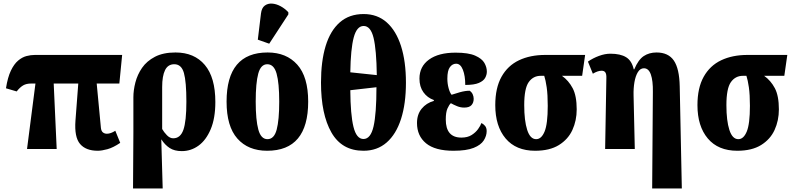

<svg xmlns="http://www.w3.org/2000/svg" viewBox="-20 -849 4516 1094"><path d="M134 0 182 -373H157Q130 -373 112 -362.5Q94 -352 75 -328L14 -346Q24 -409 42 -446.5Q60 -484 83 -503.5Q106 -523 130.5 -529.5Q155 -536 179 -536H676L660 -373H531L555 -120Q557 -102 566.5 -94.5Q576 -87 589 -87Q611 -87 637 -104L665 -35Q625 -8 592.5 1Q560 10 537 10Q469 10 436 -29Q403 -68 410 -162L426 -373H286L303 0Z M738 225 740 -94V-295Q740 -335 751.5 -379.5Q763 -424 789.5 -462.5Q816 -501 863 -525.5Q910 -550 980 -550Q1087 -550 1147 -479Q1207 -408 1207 -268Q1207 -175 1180.5 -112.5Q1154 -50 1111 -19Q1068 12 1016 12Q974 12 947 -5.5Q920 -23 900 -54H899L907 225ZM967 -61Q1008 -61 1025 -109.5Q1042 -158 1042 -270Q1042 -383 1028 -433Q1014 -483 973 -483Q937 -483 920.5 -449.5Q904 -416 904 -353V-114Q914 -96 931 -78.5Q948 -61 967 -61Z M1502 10Q1394 10 1332.5 -59.5Q1271 -129 1271 -270Q1271 -550 1505 -550Q1612 -550 1674 -480.5Q1736 -411 1736 -270Q1736 10 1502 10ZM1504 -56Q1542 -56 1556.5 -110.5Q1571 -165 1571 -270Q1571 -376 1556 -429.5Q1541 -483 1503 -483Q1466 -483 1451.5 -429.5Q1437 -376 1437 -270Q1437 -165 1452 -110.5Q1467 -56 1504 -56ZM1514 -600 1449 -623 1467 -772Q1471 -804 1488.5 -817Q1506 -830 1530 -828.5Q1554 -827 1579 -813.5Q1604 -800 1623 -779V-767Z M2051 10Q1928 10 1868.5 -94Q1809 -198 1809 -379Q1809 -500 1835.5 -587Q1862 -674 1916 -721.5Q1970 -769 2052 -769Q2130 -769 2183.5 -721.5Q2237 -674 2265 -586.5Q2293 -499 2293 -378Q2293 -258 2265 -171Q2237 -84 2183 -37Q2129 10 2051 10ZM2127 -421Q2125 -566 2108.5 -633.5Q2092 -701 2052 -701Q2013 -701 1995.5 -635.5Q1978 -570 1976 -437ZM2051 -57Q2092 -57 2108.5 -129Q2125 -201 2125 -352L1976 -335Q1977 -196 1994 -126.5Q2011 -57 2051 -57Z M2564 10Q2459 10 2407.5 -32.5Q2356 -75 2356 -148Q2356 -197 2382.5 -229.5Q2409 -262 2452 -274V-279Q2415 -292 2392.5 -323.5Q2370 -355 2370 -401Q2370 -470 2424.5 -509.5Q2479 -549 2576 -549Q2649 -549 2687.5 -532Q2726 -515 2740 -490.5Q2754 -466 2754 -441Q2754 -423 2744.5 -405.5Q2735 -388 2708.5 -376.5Q2682 -365 2631 -365Q2631 -417 2617.5 -451.5Q2604 -486 2579 -486Q2558 -486 2543.5 -466.5Q2529 -447 2529 -401Q2529 -373 2536 -347Q2543 -321 2553 -309Q2570 -315 2600.5 -323.5Q2631 -332 2656 -332Q2668 -324 2673.5 -311.5Q2679 -299 2679 -286Q2679 -264 2666.5 -250Q2654 -236 2625 -236Q2604 -236 2584.5 -244Q2565 -252 2549 -261Q2539 -252 2529.5 -230.5Q2520 -209 2520 -168Q2520 -65 2609 -65Q2644 -65 2667 -79.5Q2690 -94 2704 -113.5Q2718 -133 2723 -148Q2734 -143 2743.5 -132Q2753 -121 2753 -102Q2753 -75 2736.5 -49Q2720 -23 2679 -6.5Q2638 10 2564 10Z M3029 10Q2920 10 2861 -60Q2802 -130 2802 -250Q2802 -348 2837.5 -411.5Q2873 -475 2937 -505.5Q3001 -536 3087 -536H3314L3297 -417H3182Q3220 -390 3243 -346.5Q3266 -303 3266 -226Q3266 -162 3241.5 -108.5Q3217 -55 3164.5 -22.5Q3112 10 3029 10ZM3035 -56Q3065 -56 3083 -99.5Q3101 -143 3101 -246Q3101 -310 3095 -351.5Q3089 -393 3081 -417H3061Q3018 -417 2992.5 -381Q2967 -345 2967 -250Q2967 -161 2984 -108.5Q3001 -56 3035 -56Z M3696 225 3700 -325Q3701 -389 3688.5 -424.5Q3676 -460 3649 -460Q3628 -460 3614.5 -438Q3601 -416 3595 -381Q3589 -346 3590 -306L3597 0H3428L3435 -403Q3436 -426 3429.5 -436Q3423 -446 3408 -446Q3386 -446 3358 -429L3330 -498Q3359 -518 3393 -530.5Q3427 -543 3458 -543Q3515 -543 3547.5 -523Q3580 -503 3591 -454H3594Q3617 -509 3648 -529.5Q3679 -550 3721 -550Q3788 -550 3819.5 -504Q3851 -458 3853 -357L3865 225Z M4181 10Q4072 10 4013 -60Q3954 -130 3954 -250Q3954 -348 3989.5 -411.5Q4025 -475 4089 -505.5Q4153 -536 4239 -536H4466L4449 -417H4334Q4372 -390 4395 -346.5Q4418 -303 4418 -226Q4418 -162 4393.5 -108.5Q4369 -55 4316.5 -22.5Q4264 10 4181 10ZM4187 -56Q4217 -56 4235 -99.5Q4253 -143 4253 -246Q4253 -310 4247 -351.5Q4241 -393 4233 -417H4213Q4170 -417 4144.5 -381Q4119 -345 4119 -250Q4119 -161 4136 -108.5Q4153 -56 4187 -56Z"/></svg>

Font: Noto Serif ExtraCondensed Black
Style: Regular
Weight: 900
Width: 2
Designer: Monotype Design Team
Foundry: Monotype Imaging Inc.
Version: Version 2.015; ttfautohint (v1.8.4.7-5d5b)